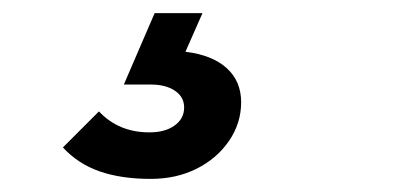

<svg xmlns="http://www.w3.org/2000/svg" viewBox="-20 -20 640 293"><path d="M210 253Q165 253 132 241.5Q99 230 76 205L131 150Q161 182 208 182Q232 182 246.5 171.5Q261 161 261 144Q261 128 247 118.5Q233 109 210 109H169L216 0H289L263 59Q304 64 326 84Q348 104 348 136Q348 168 329.5 195Q311 222 280 237.5Q249 253 210 253Z"/></svg>

Font: Red Hat Text VF
Style: Italic
Weight: 400
Italic angle: -12°
Designer: Pentagram, MCKL
Foundry: Pentagram, MCKL
Version: Version 1.023